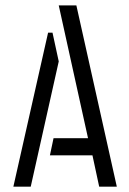

<svg xmlns="http://www.w3.org/2000/svg" viewBox="-20 -703 486 723"><path d="M30.3 0 161.1 -580.1H177.7L201.2 -471.7L95.7 0ZM168 -118.2 181.6 -182.6H311.5L201.2 -682.6H267.6L419.9 0H353.5L328.1 -118.2Z"/></svg>

Font: Post No Bills Jaffna Medium
Style: Regular
Weight: 500
Designer: Kosala Senevirathne, Siva Puranthara, Lasantha Premarathna, Tharique Azeez
Foundry: Mooniak
Version: Version 1.220 ; ttfautohint (v1.6)